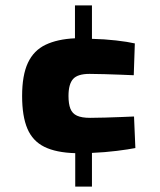

<svg xmlns="http://www.w3.org/2000/svg" viewBox="-20 -608 594 712"><path d="M259 84V-40Q188 -42 144.5 -63.5Q101 -85 81.5 -131Q62 -177 62 -252Q62 -329 83.5 -375Q105 -421 149 -442Q193 -463 258 -466V-588H321V-464Q367 -463 410.5 -458Q454 -453 480 -447L476 -329Q456 -330 427 -331Q398 -332 367.5 -333Q337 -334 312 -334Q268 -334 251 -315Q234 -296 234 -252Q234 -223 241 -205Q248 -187 265.5 -179Q283 -171 314 -171Q340 -171 370 -172Q400 -173 428.5 -174Q457 -175 477 -176L482 -59Q457 -54 413 -48.5Q369 -43 321 -41V84Z"/></svg>

Font: Cairo Play Black
Style: Regular
Weight: 900
Version: Version 3.119